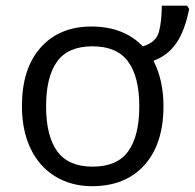

<svg xmlns="http://www.w3.org/2000/svg" viewBox="-20 -637 677 667"><path d="M178.2 -423.1Q140.1 -370.1 140.1 -267.6Q140.1 -165 178.7 -111.6Q217.3 -58.1 302.2 -58.1Q387.2 -58.1 425.5 -111.6Q463.9 -165 463.9 -267.6Q463.9 -370.1 425 -423.1Q386.2 -476.1 301.3 -476.1Q216.3 -476.1 178.2 -423.1ZM547.9 -268.1Q547.9 -137.2 481.9 -63.7Q416 9.8 299.8 9.8Q228 9.8 172.4 -23.9Q116.7 -57.6 86.4 -120.6Q56.2 -183.6 56.2 -268.1Q56.2 -398.9 121.3 -471.9Q186.5 -544.9 297.9 -544.9Q409.2 -544.9 476.1 -476.1Q522.5 -489.7 532.2 -526.6Q542 -563.5 542 -617.2H629.9L637.2 -606Q622.1 -529.8 592.5 -487.1Q563 -444.3 513.2 -425.8Q547.9 -358.4 547.9 -268.1Z"/></svg>

Font: OpenSans-Regular
Style: Regular
Weight: 400
Foundry: Ascender Corporation
Version: Version 1.10